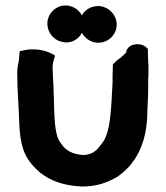

<svg xmlns="http://www.w3.org/2000/svg" viewBox="-20 -672 606 701"><path d="M43 -404C43 -344 48 -292 50 -231C52 -171 59 -121 87 -84C126 -30 185 5 280 9C332 9 370 -5 402 -23H403C476 -70 518 -150 518 -267C519 -293 521 -320 521 -347V-371C521 -381 521 -389 522 -396V-422C522 -431 522 -438 521 -447C521 -453 521 -462 520 -470V-493L516 -497C498 -517 458 -515 444 -492L441 -487L442 -482C439 -478 436 -476 429 -469L419 -460C410 -455 400 -446 392 -436L391 -394V-371C386 -290 386 -199 357 -155C336 -127 324 -108 285 -106H282C245 -110 225 -120 208 -141C196 -157 191 -164 186 -186C176 -229 178 -308 175 -361C174 -383 172 -408 172 -429C172 -434 173 -439 174 -445L181 -469L171 -475C147 -489 101 -498 62 -487L52 -485L48 -445C44 -432 43 -417 43 -404ZM153 -586C153 -551 179 -521 215 -518L217 -517H221C259 -517 287 -548 287 -584C287 -621 257 -651 221 -652H219C183 -652 153 -622 153 -586ZM271 -584C271 -547 302 -516 339 -516C375 -516 406 -545 406 -582C406 -619 375 -649 339 -650C301 -650 271 -622 271 -584Z"/></svg>

Font: Hussar Pisanka
Style: Bd
Weight: 700
Designer: Robert Jablonski
Foundry: Cannot Into Space Fonts
Version: Version 1.070